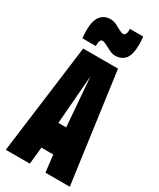

<svg xmlns="http://www.w3.org/2000/svg" viewBox="-231 -995 880 1065"><g transform="rotate(30 209.5 -462.5)"><path d="M5 0 96 -701H319L415 0H259L246 -109H170L159 0ZM183 -275H233L208 -588ZM64 -748Q62 -761 61.5 -773.5Q61 -786 61 -798Q61 -859 83.5 -888.5Q106 -918 146 -918Q167 -918 185.5 -909Q204 -900 219.5 -891Q235 -882 247 -882Q256 -882 261 -891Q266 -900 266 -910Q266 -913 266 -917.5Q266 -922 265 -925H351Q354 -899 354 -875Q354 -809 331 -782Q308 -755 269 -755Q251 -755 232 -764Q213 -773 196 -782.5Q179 -792 168 -792Q159 -792 154.5 -783Q150 -774 150 -763Q150 -760 150 -755.5Q150 -751 150 -748Z"/></g></svg>

Font: Georama ExtraCondensed ExtraBold
Style: Regular
Weight: 800
Width: 2
Designer: Jean-Baptiste Levee
Foundry: Production Type
Version: Version 1.000